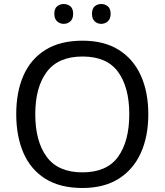

<svg xmlns="http://www.w3.org/2000/svg" viewBox="-20 -928 821 958"><path d="M720 -358Q720 -247 682.5 -164.5Q645 -82 572 -36Q499 10 391 10Q280 10 206.5 -36Q133 -82 97 -165Q61 -248 61 -359Q61 -469 97 -551Q133 -633 206.5 -679Q280 -725 392 -725Q499 -725 572 -679.5Q645 -634 682.5 -551.5Q720 -469 720 -358ZM156 -358Q156 -223 213 -145.5Q270 -68 391 -68Q513 -68 569 -145.5Q625 -223 625 -358Q625 -493 569 -569.5Q513 -646 392 -646Q271 -646 213.5 -569.5Q156 -493 156 -358ZM251 -859Q251 -885 265 -896.5Q279 -908 298 -908Q317 -908 331 -896.5Q345 -885 345 -859Q345 -834 331 -821.5Q317 -809 298 -809Q279 -809 265 -821.5Q251 -834 251 -859ZM439 -859Q439 -885 452.5 -896.5Q466 -908 485 -908Q504 -908 518 -896.5Q532 -885 532 -859Q532 -834 518 -821.5Q504 -809 485 -809Q466 -809 452.5 -821.5Q439 -834 439 -859Z"/></svg>

Font: Noto Sans Cypro Minoan
Style: Regular
Weight: 400
Designer: David Williams
Foundry: David Williams
Version: Version 1.503; ttfautohint (v1.8.4.7-5d5b)